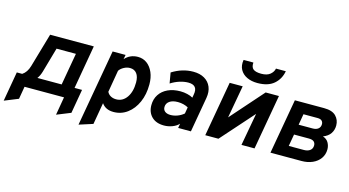

<svg xmlns="http://www.w3.org/2000/svg" viewBox="-117 -1131 3137 1724"><g transform="rotate(15 1452.0 -269.5)"><path d="M-20.5 169 27.5 -106.5H77.5Q119.5 -133.5 137.5 -195L229 -511H635L564.5 -106.5H634L595 117L466 169L495 0H128L108 117ZM219 -106.5H444.5L497 -405H317L251 -173.5Q245 -153 237 -136.5Q229 -120 219 -106.5Z M684 203 810 -511H930.5L922.5 -469.5Q970.5 -523 1043.5 -523Q1091.5 -523 1127.8 -496Q1164 -469 1184.8 -421Q1205.5 -373 1205.5 -310Q1205.5 -217 1173.2 -144.2Q1141 -71.5 1084.8 -29.8Q1028.5 12 957 12Q883 12 847 -40L812 162ZM951 -104Q1011.5 -104 1048.5 -157Q1085.5 -210 1085.5 -296.5Q1085.5 -350 1063.2 -379Q1041 -408 1000 -408Q972 -408 944.2 -393.2Q916.5 -378.5 901.5 -356L866.5 -151.5Q877 -129 899.2 -116.5Q921.5 -104 951 -104Z M1426.5 12Q1352.5 12 1311.5 -28.8Q1270.5 -69.5 1270.5 -136Q1270.5 -192 1298 -234.2Q1325.5 -276.5 1375.5 -299.8Q1425.5 -323 1492 -323Q1524.5 -323 1556.2 -315.5Q1588 -308 1608.5 -295.5L1613.5 -324Q1632 -417 1540 -417Q1502.5 -417 1460 -403.8Q1417.5 -390.5 1378.5 -365.5L1361.5 -463.5Q1456 -523 1558.5 -523Q1620 -523 1662.2 -498.2Q1704.5 -473.5 1723 -429.2Q1741.5 -385 1731.5 -326L1674.5 0H1556L1563 -41Q1540.5 -16.5 1503 -2.2Q1465.5 12 1426.5 12ZM1458.5 -94.5Q1490 -94.5 1522.5 -106.5Q1555 -118.5 1581 -141L1591 -200.5Q1572.5 -211 1547.5 -217.5Q1522.5 -224 1494.5 -224Q1445 -224 1416.8 -203.8Q1388.5 -183.5 1388.5 -149.5Q1388.5 -123.5 1407.2 -109Q1426 -94.5 1458.5 -94.5Z M1808 0 1898 -511H2019L1964.5 -207.5L2232.5 -511H2356L2266 0H2144.5L2199.5 -303L1930.5 0ZM2137.5 -573.5Q2082 -573.5 2040 -593.5Q1998 -613.5 1977.2 -651.2Q1956.5 -689 1965.5 -742H2056.5Q2053 -698 2076 -680.5Q2099 -663 2150 -663Q2204 -663 2232.5 -687Q2261 -711 2266.5 -742H2358Q2344.5 -666.5 2290.2 -620Q2236 -573.5 2137.5 -573.5Z M2414 0 2504 -511H2775.5Q2852 -511 2886.8 -475.2Q2921.5 -439.5 2921.5 -388Q2921.5 -346 2899.8 -313.5Q2878 -281 2831.5 -263Q2867.5 -251.5 2884 -222.8Q2900.5 -194 2900.5 -160.5Q2900.5 -112 2874.5 -75.8Q2848.5 -39.5 2804 -19.8Q2759.5 0 2703 0ZM2593.5 -308H2724Q2756.5 -308 2775.5 -323.5Q2794.5 -339 2794.5 -366.5Q2794.5 -385.5 2782 -397.8Q2769.5 -410 2741.5 -410H2611ZM2557 -101H2696.5Q2733 -101 2754.5 -117.5Q2776 -134 2776 -163.5Q2776 -186 2761.5 -199Q2747 -212 2713.5 -212H2576.5Z"/></g></svg>

Font: Overpass
Style: Bold Italic
Weight: 700
Italic angle: -10°
Designer: Delve Withrington, Dave Bailey, Thomas Jockin
Foundry: Delve Fonts LLC
Version: Version 4.000; ttfautohint (v1.8.3)